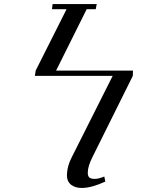

<svg xmlns="http://www.w3.org/2000/svg" viewBox="-20 -722 720 941"><path d="M150.9 -350.1 154.8 -376 306.2 -676.8H234.9L237.8 -702.1H454.1L449.2 -676.8H404.8L254.9 -376H631.8L630.9 -350.1L434.1 45.9Q410.2 92.3 410.2 124Q410.2 141.6 418.2 148.2Q426.3 154.8 444.8 154.8Q462.9 154.8 491.2 143.1L496.1 168Q427.7 199.2 380.9 199.2Q348.1 199.2 328.1 183.3Q308.1 167.5 308.1 139.2Q308.1 93.3 333 45.9L532.2 -350.1Z"/></svg>

Font: Dehuti Alt
Style: Bold-Italic
Weight: 700
Version: Version 1.2